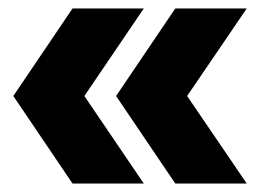

<svg xmlns="http://www.w3.org/2000/svg" viewBox="-20 -474 616 454"><path d="M394.5 -40 254.5 -247 394.5 -454H563.5L422.5 -247L563.5 -40ZM151.5 -40 11.5 -247 151.5 -454H320L179.5 -247L320 -40Z"/></svg>

Font: Anybody Condensed ExtraBold
Style: Regular
Weight: 800
Width: 3
Designer: Tyler Finck
Foundry: Etcetera Type Company
Version: Version 1.010; ttfautohint (v1.8.3) -l 8 -r 50 -G 200 -x 14 